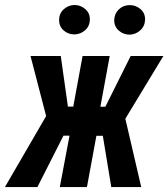

<svg xmlns="http://www.w3.org/2000/svg" viewBox="-59 -754 679 774"><path d="M355.5 -206.5 389.6 0H510.3L446.3 -275.4L599.6 -528.3H467.8L365.7 -323.7H345.7L383.3 -528.3H273.9L236.3 -324.2H214.8L186 -528.3H64L127 -286.1L-39.1 0H91.8L196.8 -207H221.2L182.1 0H291.5L329.6 -206.5ZM179.2 -672.9Q179.2 -647.5 197.5 -631.3Q215.8 -615.2 241.7 -615.2Q266.6 -616.2 284.9 -632.8Q303.2 -649.4 303.2 -676.3Q303.2 -701.7 284.4 -717.8Q265.6 -733.9 240.7 -733.9Q215.3 -732.9 197.3 -716.1Q179.2 -699.2 179.2 -672.9ZM401.4 -672.4Q401.4 -647 419.9 -630.6Q438.5 -614.3 463.9 -614.3Q488.8 -615.2 507.1 -632.3Q525.4 -649.4 525.9 -675.8Q525.9 -702.1 506.6 -718Q487.3 -733.9 462.9 -733.4Q437 -732.9 419.4 -715.6Q401.9 -698.2 401.4 -672.4Z"/></svg>

Font: Roboto Mono SemiBold
Style: Italic
Weight: 600
Italic angle: -10°
Monospace: yes
Designer: Google
Version: Version 3.000